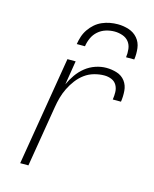

<svg xmlns="http://www.w3.org/2000/svg" viewBox="-113 -826 726 903"><g transform="rotate(15 250.0 -375.0)"><path d="M73 0 161 -530H201L182 -413Q193 -438 209.5 -461.5Q226 -485 248 -502.5Q270 -520 296.5 -529Q323 -538 349 -538Q376 -538 401 -530Q426 -522 441 -502Q456 -482 458 -455Q460 -428 456 -402H416Q419 -420 418.5 -438.5Q418 -457 409.5 -472Q401 -487 384.5 -494Q368 -501 349 -501Q325 -501 300 -494Q275 -487 254.5 -472Q234 -457 218 -436Q202 -415 190.5 -391.5Q179 -368 172.5 -344.5Q166 -321 162 -296L113 0ZM185 -610Q188 -629 194 -647.5Q200 -666 211.5 -683Q223 -700 238.5 -713.5Q254 -727 272.5 -735Q291 -743 310 -746.5Q329 -750 348 -750Q376 -750 402 -741.5Q428 -733 445 -713Q462 -693 465.5 -665.5Q469 -638 465 -610H425Q428 -630 425.5 -650.5Q423 -671 411.5 -685.5Q400 -700 381 -706.5Q362 -713 342 -713Q321 -713 300 -706.5Q279 -700 262.5 -685.5Q246 -671 237 -651Q228 -631 225 -610Z"/></g></svg>

Font: Iosevka Curly XLtObl
Style: Regular
Weight: 200
Italic angle: -9°
Monospace: yes
Designer: Belleve Invis
Foundry: Belleve Invis
Version: Version 11.1.0; ttfautohint (v1.8.3)